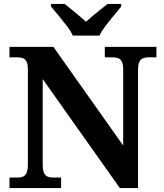

<svg xmlns="http://www.w3.org/2000/svg" viewBox="-20 -951 828 971"><path d="M28 0V-53H70Q84.3 -53 95.8 -57.5Q107.3 -62 114.2 -76Q121 -90 121 -118V-600Q121 -626.9 113.8 -639.9Q106.7 -652.9 95.2 -657Q83.7 -661 70 -661H28V-714H250L603 -215V-600Q603 -626.9 595.8 -639.9Q588.7 -652.9 577.2 -657Q565.7 -661 552 -661H510V-714H771V-661H729Q715.3 -661 703.5 -656.5Q691.7 -652 684.8 -638.4Q678 -624.9 678 -596V0H586L196 -551V-118Q196 -90 202.8 -76Q209.7 -62 221.5 -57.5Q233.3 -53 247 -53H289V0ZM348 -771Q338 -794 317.5 -820.5Q297 -847 275.5 -873Q254 -899 238 -918V-931H307Q321 -920 340.5 -904Q360 -888 380 -871.5Q400 -855 415 -841Q430 -855 450 -871.5Q470 -888 490 -904Q510 -920 524 -931H593V-918Q578 -899 556 -873Q534 -847 514 -820.5Q494 -794 483 -771Z"/></svg>

Font: Noto Serif Armenian
Style: Regular
Weight: 400
Designer: Monotype Design Team
Foundry: Monotype Imaging Inc.
Version: Version 2.007